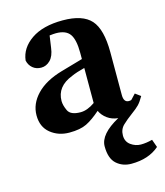

<svg xmlns="http://www.w3.org/2000/svg" viewBox="-109 -581 768 894"><g transform="rotate(-15 274.5 -134.0)"><path d="M548.8 185.1Q497.6 230 414.1 230Q372.1 230 343 204.1Q314 178.2 314 119.6Q314 61 409.2 8.8Q379.4 5.9 357.7 -10Q335.9 -25.9 325.2 -48.8Q287.6 -15.6 256.3 -0.2Q225.1 15.1 172.9 15.1Q120.1 15.1 82.5 -15.4Q44.9 -45.9 44.9 -101.6Q44.9 -157.2 88.1 -202.4Q131.3 -247.6 212.2 -270.8Q293 -293.9 316.9 -300.8V-331.1Q316.9 -394 297.9 -421.1Q278.8 -448.2 231 -448.2Q219.7 -448.2 200.2 -445.8L191.9 -388.2Q187 -349.1 168 -330.1Q148.9 -311 124.5 -311Q100.1 -311 83.5 -325Q66.9 -338.9 62 -361.8Q68.8 -420.9 125 -459.5Q181.2 -498 276.9 -498Q372.6 -498 412.8 -452.9Q453.1 -407.7 453.1 -296.9V-90.8Q453.1 -55.2 478 -55.2Q487.8 -55.2 491 -58.3Q494.1 -61.5 513.2 -82L539.1 -63Q524.9 -38.1 512.5 -25.1Q500 -12.2 474.6 6.3Q449.2 24.9 429.2 43.9Q409.2 63 409.2 92.8Q409.2 122.6 431.6 138.7Q454.1 154.8 480 154.8Q505.9 154.8 535.2 147ZM174.8 -136.2Q174.8 -116.2 187 -89.6Q199.2 -63 247.6 -63Q280.3 -63 316.9 -88.9V-257.8Q277.8 -248 252.9 -236.8Q174.8 -206.5 174.8 -136.2Z"/></g></svg>

Font: SourceSerifPro-Bold
Style: Bold
Weight: 700
Designer: Frank Grießhammer
Foundry: Adobe Systems Incorporated
Version: Version 1.014;PS Version 1.0;hotconv 1.0.73;makeotf.lib2.5.5